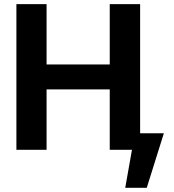

<svg xmlns="http://www.w3.org/2000/svg" viewBox="-20 -727 843 932"><path d="M59.6 -707H206.1V-414.1H512.7V-707H660.2V-80.1H775.4L692.4 184.6H587.9L620.6 0H512.7V-293H206.1V0H59.6Z"/></svg>

Font: Pretendard Std
Style: Bold
Weight: 700
Designer: Base glyphs from Inter by Rasmus Andersson; Hangeul glyphs from Noto Sans CJK(Source Han Sans) by Jang Soo-young and Kan
Foundry: Kil Hyung-jin
Version: Version 1.309